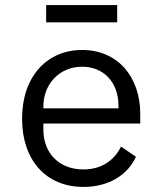

<svg xmlns="http://www.w3.org/2000/svg" viewBox="-20 -725 640 757"><path d="M309 12C412 12 485 -38 516 -107L457 -147C430 -91 378 -57 309 -57C212 -57 151 -122 151 -214V-238H533V-276C533 -422 444 -528 304 -528C164 -528 67 -422 67 -257C67 -94 161 12 309 12ZM304 -462C389 -462 447 -400 447 -309V-298H151V-305C151 -395 216 -462 304 -462ZM162 -637H442V-705H162Z"/></svg>

Font: IBM Mono
Style: Regular
Weight: 400
Monospace: yes
Designer: Mike Abbink, Paul van der Laan, Pieter van Rosmalen
Foundry: Bold Monday
Version: Version 2.3